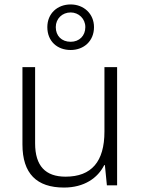

<svg xmlns="http://www.w3.org/2000/svg" viewBox="-20 -834 636 864"><path d="M298 -609C357 -609 403 -649 403 -712C403 -772 357 -814 298 -814C238 -814 193 -773 193 -712C193 -648 238 -609 298 -609ZM298 -646C257 -646 231 -673 231 -712C231 -750 260 -778 298 -778C334 -778 364 -750 364 -712C364 -673 337 -646 298 -646ZM507 -532H450V-242C450 -107 392 -39 275 -39C185 -39 138 -87 138 -189V-532H81V-184C81 -53 145 10 268 10C359 10 420 -33 449 -91H452L461 0H507Z"/></svg>

Font: Noto Sans Gujarati Light
Style: Regular
Weight: 300
Designer: Jelle Bosma - Monotype Design Team, Universal Thirst
Foundry: Monotype Imaging Inc.
Version: Version 2.106